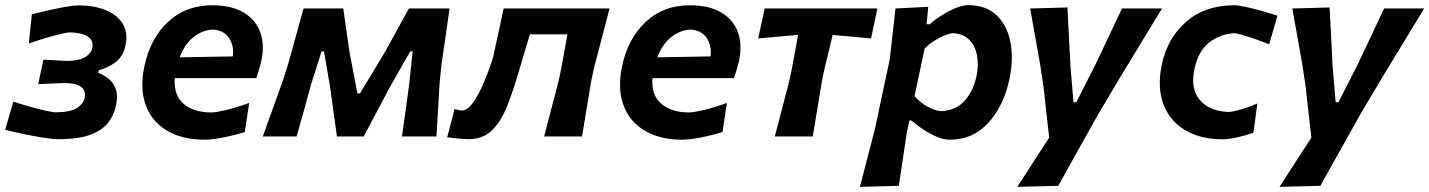

<svg xmlns="http://www.w3.org/2000/svg" viewBox="-30 -531 5561 747"><path d="M197 10.5Q177 10.5 140 4.8Q103 -1 62 -9.5Q21 -18 -10 -26L22 -135.5Q54.5 -125 88 -115.5Q121.5 -106 148.8 -100Q176 -94 189 -94Q246.5 -95 270.5 -111.5Q294.5 -128 299 -148.5Q312 -208 218.5 -208Q185 -206.5 162.2 -205.5Q139.5 -204.5 118.5 -203.5L139 -299Q154 -298 177.2 -296.8Q200.5 -295.5 229.5 -294Q275 -294 299.2 -307.5Q323.5 -321 329 -345Q335 -374 311 -389Q287 -404 242.5 -405Q228 -405 183.2 -393.2Q138.5 -381.5 82 -362L94 -475.5Q125.5 -483.5 161.2 -491.5Q197 -499.5 227.8 -504.8Q258.5 -510 274.5 -510Q336.5 -510 381.5 -491.5Q426.5 -473 447.5 -438.5Q468.5 -404 458.5 -356Q450 -312.5 420.8 -290Q391.5 -267.5 354.5 -258L352 -247.5Q369.5 -241.5 389 -227.5Q408.5 -213.5 419.2 -187.5Q430 -161.5 421 -119.5Q414 -85.5 392.2 -55.8Q370.5 -26 324.2 -7.8Q278 10.5 197 10.5Z M766.5 12.5Q679 12.5 620 -22.5Q561 -57.5 537.2 -121.5Q513.5 -185.5 531.5 -272Q554 -380.5 623.2 -445.5Q692.5 -510.5 795 -510.5Q871 -510.5 918.8 -481.8Q966.5 -453 983.8 -402Q1001 -351 984.5 -284.5Q976.5 -253.5 967 -227H650Q645 -161.5 684 -127.5Q723 -93.5 793 -93.5Q809.5 -93.5 850.5 -103.2Q891.5 -113 939.5 -130.5L922.5 -17.5Q885.5 -5.5 840.5 3.5Q795.5 12.5 766.5 12.5ZM797 -416Q758 -414 723.5 -387.2Q689 -360.5 669 -308L876 -311.5Q881 -354.5 860.2 -384.2Q839.5 -414 797 -416Z M992.5 0Q1012 -54.5 1031 -107.2Q1050 -160 1069 -213L1090.5 -280Q1105.5 -334 1120.8 -389Q1136 -444 1151 -498H1305.5Q1311.5 -458.5 1317.5 -414.5Q1323.5 -370.5 1329.5 -330L1360.5 -167.5H1370.5L1468 -329Q1492 -373 1515.2 -415Q1538.5 -457 1561 -498H1719Q1711.5 -445 1703.5 -388.8Q1695.5 -332.5 1687.5 -279L1680.5 -209.5Q1677.5 -157.5 1674.2 -104.8Q1671 -52 1668 0H1534Q1541 -50.5 1548.2 -102Q1555.5 -153.5 1562 -203L1575.5 -331H1566L1488 -194Q1462 -145.5 1436.5 -97.2Q1411 -49 1385 0H1281Q1274.5 -48 1267.5 -96.5Q1260.5 -145 1254 -194L1230.5 -331H1221L1181 -205Q1167 -153.5 1152.8 -102.2Q1138.5 -51 1124 0Z M1792.5 10.5Q1783.5 10.5 1756.8 8.2Q1730 6 1710 3L1738.5 -106.5Q1746.5 -104.5 1755 -102.8Q1763.5 -101 1766.5 -101Q1788 -101 1810 -131.2Q1832 -161.5 1852 -208.8Q1872 -256 1888 -307Q1899 -357 1909.5 -405.2Q1920 -453.5 1929.5 -498H2341.5Q2327.5 -444 2313.8 -391.5Q2300 -339 2281 -266.5L2270.5 -217Q2260 -155 2251.8 -104.8Q2243.5 -54.5 2234.5 0H2087Q2101 -53.5 2114 -104.2Q2127 -155 2143.5 -217L2154 -266.5Q2161 -306 2166.8 -337.5Q2172.5 -369 2177.5 -397.5H2032Q2021 -362 2010.2 -326.2Q1999.5 -290.5 1990 -258Q1966.5 -176.5 1942.2 -116.2Q1918 -56 1883 -22.8Q1848 10.5 1792.5 10.5Z M2625 12.5Q2537.5 12.5 2478.5 -22.5Q2419.5 -57.5 2395.8 -121.5Q2372 -185.5 2390 -272Q2412.5 -380.5 2481.8 -445.5Q2551 -510.5 2653.5 -510.5Q2729.5 -510.5 2777.2 -481.8Q2825 -453 2842.2 -402Q2859.5 -351 2843 -284.5Q2835 -253.5 2825.5 -227H2508.5Q2503.5 -161.5 2542.5 -127.5Q2581.5 -93.5 2651.5 -93.5Q2668 -93.5 2709 -103.2Q2750 -113 2798 -130.5L2781 -17.5Q2744 -5.5 2699 3.5Q2654 12.5 2625 12.5ZM2655.5 -416Q2616.5 -414 2582 -387.2Q2547.5 -360.5 2527.5 -308L2734.5 -311.5Q2739.5 -354.5 2718.8 -384.2Q2698 -414 2655.5 -416Z M2984.5 0Q2999 -54.5 3012 -105Q3025 -155.5 3041 -217L3051.5 -266.5Q3058.5 -304.5 3064.2 -335.8Q3070 -367 3075 -395Q3037.5 -392 2998.2 -388.5Q2959 -385 2920 -381.5L2945 -498H3383.5L3359 -381.5Q3321.5 -385 3283.8 -388.5Q3246 -392 3209.5 -395Q3203 -367 3195.5 -336Q3188 -305 3178.5 -266.5L3168 -217Q3158 -155.5 3149.5 -104.8Q3141 -54 3132 0Z M3315.5 196Q3329.5 142 3343.2 89.5Q3357 37 3373 -25L3432 -302Q3437.5 -350 3442.8 -398.8Q3448 -447.5 3454 -498L3581.5 -504.5L3575 -436.5H3587Q3609 -456 3636.5 -473Q3664 -490 3690.5 -500.5Q3717 -511 3736 -511Q3806.5 -511 3847.8 -471.2Q3889 -431.5 3901.2 -366.5Q3913.5 -301.5 3898 -226Q3875.5 -119 3815.2 -53.2Q3755 12.5 3666 12.5Q3633.5 12.5 3592.5 -9.2Q3551.5 -31 3516.5 -62H3508L3498.5 -18Q3490 39 3482.5 88.5Q3475 138 3467 192ZM3631 -98.5Q3689 -101 3723 -139Q3757 -177 3769.5 -236Q3778 -279 3771 -316.2Q3764 -353.5 3740.2 -377Q3716.5 -400.5 3675.5 -402Q3657.5 -400 3624.8 -383.5Q3592 -367 3567.5 -342.5L3528 -157Q3549 -132.5 3578.8 -116.2Q3608.5 -100 3631 -98.5Z M3928 196Q3958 149.5 3989.5 100.8Q4021 52 4052 4.5Q4046.5 -43.5 4041 -92Q4035.5 -140.5 4030.5 -189L4017 -279Q4007.5 -332.5 3997.5 -388.5Q3987.5 -444.5 3978 -498L4123 -502Q4126 -444.5 4128.8 -389.5Q4131.5 -334.5 4134.5 -276.5L4146.5 -133.5H4157.5L4230.5 -276.5Q4257.5 -333 4283.2 -387.8Q4309 -442.5 4335 -498H4491Q4466.5 -457.5 4443.5 -420Q4420.5 -382.5 4393.5 -337.8Q4366.5 -293 4328.5 -231L4245 -90.5Q4191.5 5 4154.2 71.5Q4117 138 4087 192Z M4728 11Q4639.5 11 4579.8 -25.2Q4520 -61.5 4496 -126.8Q4472 -192 4490 -278.5Q4511.5 -382.5 4585 -446.5Q4658.5 -510.5 4772 -510.5Q4787 -510.5 4817 -504Q4847 -497.5 4880.8 -488Q4914.5 -478.5 4940 -470L4908 -358.5Q4878.5 -370.5 4850 -380.2Q4821.5 -390 4800.2 -396Q4779 -402 4772 -402Q4715 -398 4673.8 -365Q4632.5 -332 4618 -266.5Q4600 -186 4638.5 -141.5Q4677 -97 4751.5 -95.5Q4761 -95.5 4780.8 -100.5Q4800.5 -105.5 4823 -113.2Q4845.5 -121 4862 -128.5L4846.5 -14.5Q4833 -9.5 4811 -3.5Q4789 2.5 4766.5 6.8Q4744 11 4728 11Z M4948 196Q4978 149.5 5009.5 100.8Q5041 52 5072 4.5Q5066.5 -43.5 5061 -92Q5055.5 -140.5 5050.5 -189L5037 -279Q5027.5 -332.5 5017.5 -388.5Q5007.5 -444.5 4998 -498L5143 -502Q5146 -444.5 5148.8 -389.5Q5151.5 -334.5 5154.5 -276.5L5166.5 -133.5H5177.5L5250.5 -276.5Q5277.5 -333 5303.2 -387.8Q5329 -442.5 5355 -498H5511Q5486.5 -457.5 5463.5 -420Q5440.5 -382.5 5413.5 -337.8Q5386.5 -293 5348.5 -231L5265 -90.5Q5211.5 5 5174.2 71.5Q5137 138 5107 192Z"/></svg>

Font: Commissioner Loud SemiBold
Style: Italic
Weight: 600
Italic angle: -12°
Designer: Kostas Bartsokas
Foundry: Kostas Bartsokas
Version: Version 1.000; ttfautohint (v1.8.3)